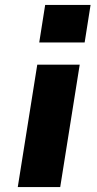

<svg xmlns="http://www.w3.org/2000/svg" viewBox="-20 -758 395 778"><path d="M139 -586 163 -738H347L323 -586ZM52 0 131 -496H303L224 0Z"/></svg>

Font: Nunito Sans 10pt Expanded ExtraBold
Style: Italic
Weight: 800
Width: 7
Italic angle: -9°
Designer: Vernon Adams
Foundry: Vernon Adams
Version: Version 3.101;gftools[0.9.27]